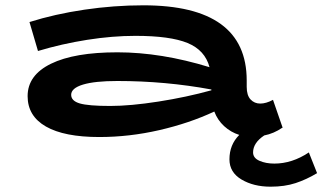

<svg xmlns="http://www.w3.org/2000/svg" viewBox="-20 -503 1214 723"><path d="M1174 149Q1134 173 1093 186.5Q1052 200 999 200Q935 200 889.5 173Q844 146 844 97Q844 42 881 5Q849 -5 824 -28Q799 -51 787 -83Q693 -39 580 -13Q467 13 354 13Q222 13 153 -26.5Q84 -66 84 -141Q84 -220 172 -263Q260 -306 422 -306Q587 -306 769 -250Q752 -314 686.5 -341Q621 -368 490 -368Q403 -368 308 -353Q213 -338 123 -311L91 -420Q186 -450 297.5 -466.5Q409 -483 520 -483Q909 -483 909 -200V-176Q909 -144 923.5 -128.5Q938 -113 960 -113Q982 -113 1008 -127L1044 -23L1045 -22H1043Q1011 0 975 7Q933 35 933 71Q933 92 957 102.5Q981 113 1013 113Q1080 113 1143 71ZM395 -104Q471 -104 576.5 -120.5Q682 -137 776 -163V-166Q603 -198 422 -198Q337 -198 292.5 -184.5Q248 -171 248 -146Q248 -123 280.5 -113.5Q313 -104 395 -104Z"/></svg>

Font: BioRhyme Expanded ExtraBold
Style: Regular
Weight: 800
Width: 7
Designer: Aoife Mooney
Foundry: Aoife Mooney Type
Version: Version 1.001